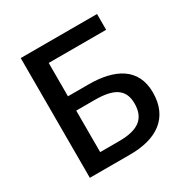

<svg xmlns="http://www.w3.org/2000/svg" viewBox="-167 -879 993 1022"><g transform="rotate(-30 329.5 -368.0)"><path d="M96 -736V0H345C505 0 614 -69 614 -226C614 -378 496 -434 340 -434H212V-639H565V-736ZM329 -91H212V-346H326C443 -346 500 -312 500 -224C500 -132 446 -91 329 -91Z"/></g></svg>

Font: Spoqa Han Sans Neo Medium
Style: Regular
Weight: 500
Designer: [Spoqa Han Sans Neo] Dong-huui Kim ___ Younghwa Kang ___ Yujin Lee ___ [Noto Sans] Ryoko NISHIZUKA ____ (kana & ideograp
Foundry: Spoqa (http://www.spoqa-han-sans.com)
Version: Version 1.100;hotconv 1.0.109;makeotfexe 2.5.65596